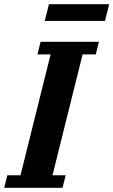

<svg xmlns="http://www.w3.org/2000/svg" viewBox="-53 -898 542 918"><path d="M-18 -60H45L189 -638H126L141 -698H420L405 -638H342L198 -60H261L246 0H-33ZM181 -878H469L449 -798H161Z"/></svg>

Font: IBM Plex Serif
Style: Bold Italic
Weight: 700
Italic angle: -14°
Designer: Mike Abbink, Paul van der Laan, Pieter van Rosmalen
Foundry: Bold Monday
Version: Version 3.001